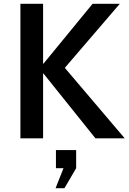

<svg xmlns="http://www.w3.org/2000/svg" viewBox="-20 -732 684 1016"><path d="M640 0H485L210 -343H208V0H88V-712H208V-395H210L470 -712H614L323 -373ZM321 264H274L316 158H276V62H383V158Z"/></svg>

Font: CST
Style: Medium
Weight: 500
Version: Version 1.00